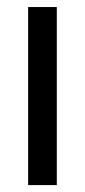

<svg xmlns="http://www.w3.org/2000/svg" viewBox="-20 -536 246 556"><path d="M61.5 -515.6H144.5V0H61.5Z"/></svg>

Font: Intratopia Thin
Style: Regular
Weight: 100
Designer: Rasmus Andersson
Foundry: rsms
Version: Version 3.000;Glyphs 3.2.3 (3260)